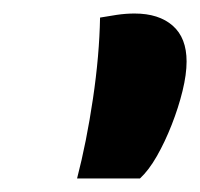

<svg xmlns="http://www.w3.org/2000/svg" viewBox="-20 -740 296 284"><path d="M94 -476Q108 -530 117.5 -594Q127 -658 128 -714Q139 -716 152.5 -718Q166 -720 179 -720Q215 -720 235.5 -702Q256 -684 256 -649Q256 -630 250 -605.5Q244 -581 234 -555.5Q224 -530 212 -509Q200 -488 187 -476Z"/></svg>

Font: Sansita Swashed Light SemiBold
Style: Regular
Weight: 600
Version: Version 1.003